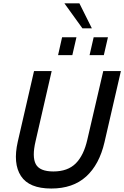

<svg xmlns="http://www.w3.org/2000/svg" viewBox="-20 -1113 740 1143"><path d="M470.7 -944.3 363.3 -1093.3H452.6L526.9 -944.3ZM325.7 -784.7 349.6 -891.1H435.1L410.6 -784.7ZM513.2 -784.7 537.6 -891.1H622.6L598.1 -784.7ZM285.2 9.3Q153.3 9.3 104.7 -65.2Q56.2 -139.6 85.9 -270L182.6 -689.9H287.6L191.9 -272.9Q169.9 -180.2 192.9 -136.2Q215.8 -92.3 297.9 -92.3Q383.3 -92.3 431.2 -140.4Q479 -188.5 500 -282.2L594.7 -689.9H699.7L602.1 -266.6Q571.3 -133.3 492.7 -62Q414.1 9.3 285.2 9.3Z"/></svg>

Font: HK Grotesk SmBold Legacy Italic
Style: Regular
Weight: 600
Italic angle: -13°
Designer: Alfredo Marco Pradil
Foundry: Hanken Design Co.
Version: Version 2.022;PS 002.022;hotconv 1.0.88;makeotf.lib2.5.64775